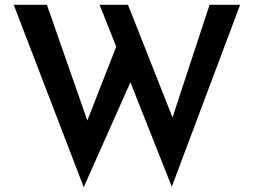

<svg xmlns="http://www.w3.org/2000/svg" viewBox="-20 -744 1054 798"><path d="M37 -724H175L343 -243L463 -550L394 -724H512L697 -256L851 -724H978L694 32L522 -402L328 34Z"/></svg>

Font: Reem Kufi Medium
Style: Regular
Weight: 500
Designer: Khaled Hosny
Version: Version 1.001